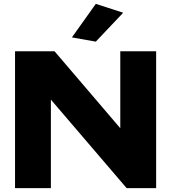

<svg xmlns="http://www.w3.org/2000/svg" viewBox="-20 -976 888 996"><path d="M58 0V-710H263L603 -312H604V-710H790V0H637L245 -458H244V0ZM477 -760 353 -782 477 -956 619 -910Z"/></svg>

Font: Special Gothic Expanded One
Style: Regular
Weight: 400
Designer: Alistair McCready
Foundry: Monolith
Version: Version 1.010; ttfautohint (v1.8.4.7-5d5b)